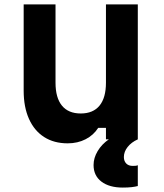

<svg xmlns="http://www.w3.org/2000/svg" viewBox="-20 -630 740 868"><path d="M603 -610V0H459V-52H424Q403 -19 367 -0.5Q331 18 286 18Q224 18 179.5 -10.5Q135 -39 111 -92.5Q87 -146 87 -220V-610H231V-256Q231 -188 260 -152.5Q289 -117 345 -117Q401 -117 430 -152.5Q459 -188 459 -256V-610ZM535 218Q474 218 438.5 191Q403 164 403 116Q403 84 421.5 53Q440 22 472 0L536 -3L603 0Q574 13 557 34.5Q540 56 540 80Q540 98 550.5 109Q561 120 580 120Q588 120 593 119.5Q598 119 603 117V211Q592 214 575.5 216Q559 218 535 218Z"/></svg>

Font: Martian Mono SemiExpanded SemiBold
Style: Regular
Weight: 600
Monospace: yes
Version: Version 0.930